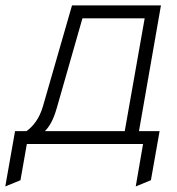

<svg xmlns="http://www.w3.org/2000/svg" viewBox="-32 -531 651 708"><path d="M-12.5 156.5 23.5 -47.5H65.5Q84 -60 100.2 -82.8Q116.5 -105.5 126.5 -139.5L233.5 -511H561.5L480.5 -47.5H556.5L524.5 133.5L468.5 156.5L495.5 0H67L43.5 133.5ZM133.5 -47.5H428L501.5 -463.5H272L177.5 -133Q168 -100 157 -79.8Q146 -59.5 133.5 -47.5Z"/></svg>

Font: Overpass ExtraLight
Style: Italic
Weight: 250
Italic angle: -10°
Designer: Delve Withrington, Dave Bailey, Thomas Jockin
Foundry: Delve Fonts LLC
Version: Version 4.000